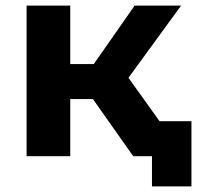

<svg xmlns="http://www.w3.org/2000/svg" viewBox="-20 -558 704 686"><path d="M664 -125V108H523V0H456L312 -204H231V0H75V-538H231V-329H315L461 -538H627L439 -280L550 -125Z"/></svg>

Font: CMG Sans
Style: Bold
Weight: 700
Designer: Julieta Ulanovsky
Foundry: Julieta Ulanovsky
Version: Version 7.200